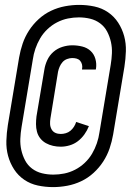

<svg xmlns="http://www.w3.org/2000/svg" viewBox="-20 -732 540 784"><path d="M197 32Q165 32 134.5 25.5Q104 19 79 2Q54 -15 37.5 -40.5Q21 -66 13 -95.5Q5 -125 6 -157Q7 -189 12 -221L58 -497Q63 -526 72.5 -554Q82 -582 98.5 -607.5Q115 -633 138 -654Q161 -675 188.5 -688Q216 -701 245.5 -706.5Q275 -712 303 -712Q335 -712 365.5 -705.5Q396 -699 421 -682Q446 -665 462.5 -639.5Q479 -614 487 -584.5Q495 -555 494 -523Q493 -491 488 -459L442 -183Q437 -154 427.5 -126Q418 -98 401.5 -72.5Q385 -47 362 -26Q339 -5 311.5 8Q284 21 254.5 26.5Q225 32 197 32ZM198 -19Q220 -19 242.5 -23.5Q265 -28 286.5 -39Q308 -50 326 -67Q344 -84 356 -104.5Q368 -125 375.5 -147Q383 -169 386 -191L432 -467Q436 -491 437 -514.5Q438 -538 433 -560.5Q428 -583 417.5 -603Q407 -623 389 -636.5Q371 -650 348.5 -655.5Q326 -661 302 -661Q280 -661 257.5 -656.5Q235 -652 213.5 -641Q192 -630 174 -613Q156 -596 144 -575.5Q132 -555 124.5 -533Q117 -511 114 -489L68 -213Q64 -189 63 -165.5Q62 -142 67 -119.5Q72 -97 82.5 -77Q93 -57 111 -43.5Q129 -30 151.5 -24.5Q174 -19 198 -19ZM228 -133Q212 -133 196.5 -136.5Q181 -140 167.5 -147.5Q154 -155 144.5 -167Q135 -179 131 -194Q127 -209 127 -225Q127 -241 129 -257L161 -447Q164 -467 173 -486.5Q182 -506 198 -520Q214 -534 234.5 -540.5Q255 -547 275 -547Q296 -547 316 -542Q336 -537 350 -524Q364 -511 369.5 -491.5Q375 -472 372 -452L371 -448H315V-450Q317 -459 315 -468Q313 -477 307.5 -483.5Q302 -490 293.5 -492.5Q285 -495 275 -495Q265 -495 254 -491Q243 -487 235.5 -478.5Q228 -470 223.5 -459.5Q219 -449 217 -439L186 -249Q184 -237 184.5 -225.5Q185 -214 190.5 -204Q196 -194 206 -189.5Q216 -185 228 -185Q238 -185 248.5 -188Q259 -191 267.5 -198Q276 -205 282 -214.5Q288 -224 291 -234L343 -217Q336 -199 324.5 -183Q313 -167 298 -155.5Q283 -144 264.5 -138.5Q246 -133 228 -133Z"/></svg>

Font: Iosevka SS18
Style: Italic
Weight: 400
Italic angle: -9°
Monospace: yes
Designer: Belleve Invis
Foundry: Belleve Invis
Version: Version 25.1.1; ttfautohint (v1.8.4)